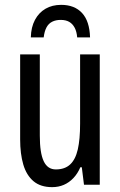

<svg xmlns="http://www.w3.org/2000/svg" viewBox="-20 -761 496 791"><path d="M391 -537V0H326L317 -72H311Q300 -46 282.5 -27.5Q265 -9 243 0.5Q221 10 195 10Q147 10 118 -14.5Q89 -39 76 -83Q63 -127 63 -187V-537H144V-202Q144 -131 160 -97Q176 -63 210 -63Q247 -63 269 -83.5Q291 -104 300.5 -145.5Q310 -187 310 -251V-537ZM232 -741Q287 -741 318 -707.5Q349 -674 351 -607H298Q296 -631 287.5 -647Q279 -663 265 -671Q251 -679 230 -679Q210 -679 195 -671.5Q180 -664 171.5 -648Q163 -632 160 -607H107Q108 -649 124 -679Q140 -709 167.5 -725Q195 -741 232 -741Z"/></svg>

Font: Noto Sans ExtraCondensed
Style: Regular
Weight: 400
Width: 2
Designer: Monotype Design Team
Foundry: Monotype Imaging Inc.
Version: Version 2.013